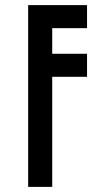

<svg xmlns="http://www.w3.org/2000/svg" viewBox="-20 -730 420 750"><path d="M320 -620V-710H90V0H184V-430H320V-520H184V-620Z"/></svg>

Font: Grotesk 02 Mince
Style: Bold
Weight: 400
Designer: Frank Adebiaye, contributions by Jérémy Landes, Ariel Martín Pérez
Foundry: Velvetyne Type Foundry
Version: Version 3.000;Glyphs 3.1.2 (3150)